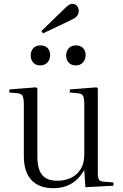

<svg xmlns="http://www.w3.org/2000/svg" viewBox="-20 -973 644 1007"><path d="M260 14Q185 14 145 -28.5Q105 -71 105 -155V-422Q105 -457 99 -469.5Q93 -482 71 -484L28 -488L30 -504L169 -515L176 -510V-152Q176 -109 186.5 -81Q197 -53 220 -39Q243 -25 280 -25Q322 -25 354 -41Q386 -57 404 -87.5Q422 -118 422 -162V-422Q422 -457 416 -469.5Q410 -482 388 -484L345 -488L347 -504L486 -515L493 -510V-65Q493 -40 499.5 -30.5Q506 -21 525 -20L575 -16V1L428 9L422 -80H421Q401 -46 376.5 -25.5Q352 -5 323 4.5Q294 14 260 14ZM206 -798 197 -810 322 -931Q335 -944 343.5 -948.5Q352 -953 360 -953Q375 -953 384 -941.5Q393 -930 393 -916Q393 -901 384.5 -890Q376 -879 357 -870ZM378 -630Q354 -630 340.5 -644.5Q327 -659 327 -682Q327 -705 340.5 -720Q354 -735 378 -735Q402 -735 415.5 -721Q429 -707 429 -685Q429 -662 415.5 -646Q402 -630 378 -630ZM191 -630Q168 -630 154.5 -644.5Q141 -659 141 -682Q141 -705 154.5 -720Q168 -735 192 -735Q216 -735 229.5 -721Q243 -707 243 -685Q243 -662 229.5 -646Q216 -630 191 -630Z"/></svg>

Font: Literata 60pt Light
Style: Regular
Weight: 300
Designer: Latin by Veronika Burian and Jose Scaglione. Greek by Irene Vlachou. Cyrillic by Vera Evstafieva.
Foundry: TypeTogether
Version: Version 3.103;gftools[0.9.29]